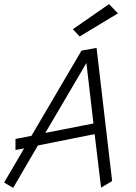

<svg xmlns="http://www.w3.org/2000/svg" viewBox="-20 -913 663 933"><path d="M334 -771 367.2 -735.8 553.2 -848.1 509.8 -893.1ZM449.2 -680.2 376 -667 132.8 -252.9 55.2 -237.8V-184.1L97.2 -191.9L0 -25.9L43.9 0L164.1 -206.1L439.9 -261.2L471.2 -1L524.9 -33.2ZM200.2 -267.1 399.9 -606.9 434.1 -313Z"/></svg>

Font: Comic Neue Angular
Style: Italic
Weight: 400
Italic angle: -12°
Designer: Craig Rozynski
Foundry: Craig Rozynski
Version: Version 2.003